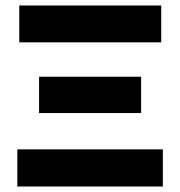

<svg xmlns="http://www.w3.org/2000/svg" viewBox="-20 -678 656 698"><path d="M43 0V-135H572V0ZM122 -267V-399H493V-267ZM50 -524V-658H566V-524Z"/></svg>

Font: Ysabeau Infant Black
Style: Regular
Weight: 900
Designer: Christian Thalmann (Catharsis Fonts)
Version: Version 2.001;gftools[0.9.30]; featfreeze: ss01,ss02,lnum